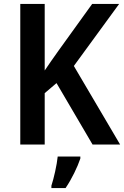

<svg xmlns="http://www.w3.org/2000/svg" viewBox="-20 -734 630 975"><path d="M590 0 355 -399 585 -714H448L278 -478C251 -440 227 -406 207 -376V-714H83V0H207V-261L267 -312L450 0ZM388 71V61H273C269 103 253 173 241 209V221H313C345 174 373 115 388 71Z"/></svg>

Font: Noto Sans Ethiopic SemiCondensed SemiBold
Style: Regular
Weight: 600
Width: 4
Designer: Monotype Design Team
Foundry: Monotype Imaging Inc.
Version: Version 2.102